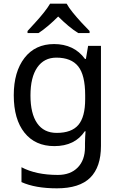

<svg xmlns="http://www.w3.org/2000/svg" viewBox="-20 -786 655 1046"><path d="M275 -546Q328 -546 370.5 -526Q413 -506 443 -465H448L460 -536H530V9Q530 124 471.5 182Q413 240 290 240Q172 240 97 206V125Q176 167 295 167Q364 167 403.5 126.5Q443 86 443 16V-5Q443 -17 444 -39.5Q445 -62 446 -71H442Q388 10 276 10Q172 10 113.5 -63Q55 -136 55 -267Q55 -395 113.5 -470.5Q172 -546 275 -546ZM287 -472Q220 -472 183 -418.5Q146 -365 146 -266Q146 -167 182.5 -114.5Q219 -62 289 -62Q370 -62 407 -105.5Q444 -149 444 -246V-267Q444 -377 406 -424.5Q368 -472 287 -472ZM343 -766Q355 -744 377.5 -716.5Q400 -689 424.5 -662.5Q449 -636 468 -617V-606H406Q380 -622 352 -645.5Q324 -669 297 -696Q270 -669 243 -646Q216 -623 190 -606H130V-617Q148 -637 172 -663Q196 -689 218 -716.5Q240 -744 253 -766Z"/></svg>

Font: Noto IKEA Arabic
Style: Regular
Weight: 400
Designer: Monotype Design Team
Foundry: Monotype Imaging Inc.
Version: Version 1.200